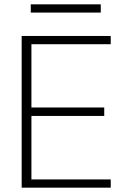

<svg xmlns="http://www.w3.org/2000/svg" viewBox="-20 -866 589 886"><path d="M80 0V-700H491V-662H125V-370H461V-331H125V-38H491V0ZM122 -808V-846H445V-808Z"/></svg>

Font: DM Sans 11pt ExtraLight
Style: Regular
Weight: 250
Version: Version 4.004;gftools[0.9.30]